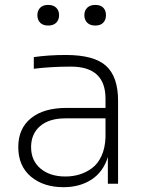

<svg xmlns="http://www.w3.org/2000/svg" viewBox="-20 -756 602 790"><path d="M133.8 -693.8Q133.8 -712.4 145.3 -724.1Q156.7 -735.8 178.2 -735.8Q199.7 -735.8 211.4 -724.1Q223.1 -712.4 223.1 -693.8Q223.1 -674.3 211.4 -662.6Q199.7 -650.9 178.2 -650.9Q156.7 -650.9 145.3 -662.6Q133.8 -674.3 133.8 -693.8ZM327.1 -693.8Q327.1 -712.4 338.9 -724.1Q350.6 -735.8 372.1 -735.8Q393.6 -735.8 404.8 -724.4Q416 -712.9 416 -693.8Q416 -674.3 404.8 -662.6Q393.6 -650.9 372.1 -650.9Q350.6 -650.9 338.9 -662.6Q327.1 -674.3 327.1 -693.8ZM241.2 14.2Q158.7 14.2 106.9 -29.5Q55.2 -73.2 55.2 -150.9Q55.2 -227.1 107.4 -269.5Q159.7 -312 253.9 -312H414.1V-350.1Q414.1 -481.9 272 -481.9Q191.4 -481.9 119.1 -473.1V-521Q179.2 -529.8 251 -529.8Q367.2 -529.8 416.5 -484.9Q465.8 -439.9 465.8 -341.8V0H423.8V-109.9Q404.8 -48.8 356.7 -17.3Q308.6 14.2 241.2 14.2ZM249 -29.8Q279.8 -29.8 307.1 -38.1Q334.5 -46.4 358.6 -64.2Q382.8 -82 397.7 -114.5Q412.6 -147 414.1 -190.9V-269H249Q182.1 -269 145 -237.1Q107.9 -205.1 107.9 -150.9Q107.9 -95.2 146.7 -62.5Q185.5 -29.8 249 -29.8Z"/></svg>

Font: Sora ExtraLight
Style: Regular
Weight: 200
Designer: Jonathan Barnbrook, Julián Moncada
Foundry: Barnbrook Fonts
Version: Version 2.000